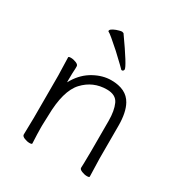

<svg xmlns="http://www.w3.org/2000/svg" viewBox="-170 -848 928 979"><g transform="rotate(30 294.0 -358.0)"><path d="M491 -105 494 1Q494 6 479.5 6Q465 6 449 -0.5Q433 -7 433 -16V-17Q434 -25 434 -44L435 -115V-293Q435 -353 418 -390.5Q401 -428 348 -428Q267 -428 212 -369Q157 -310 155 -162Q154 -129 153 -105V-89Q153 -59 156 1Q156 6 141.5 6Q127 6 111 -0.5Q95 -7 95 -17L97 -115V-364L94 -471Q94 -476 108.5 -476Q123 -476 139 -469.5Q155 -463 155 -453V-439Q153 -411 153 -376V-358L162 -373Q194 -425 244 -452.5Q294 -480 344 -480Q433 -480 466 -420Q491 -375 491 -297ZM155 -439ZM277 -719Q377 -578 375 -561Q375 -560 375 -559Q371 -551 369 -551Q368 -551 366 -551Q364 -550 361 -551Q357 -554 341 -571Q339 -573 288 -621Q220 -682 208 -687Q205 -688 205 -691Q205 -693 206 -695Q208 -701 221.5 -708Q235 -715 251 -719Q262 -722 267 -722Q269 -722 271 -721ZM208 -687Z"/></g></svg>

Font: ToneOZ-Pinyin-WenKai-Light
Style: Light
Weight: 300
Designer: Fontworks Inc.
Foundry: ToneOZ
Version: Version 0.240331